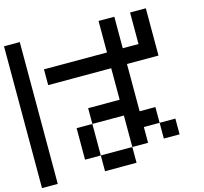

<svg xmlns="http://www.w3.org/2000/svg" viewBox="-124 -1039 1248 1177"><g transform="rotate(-15 500.0 -450.0)"><path d="M0 0V-900H100V0ZM900 -200V-100H800V-200ZM900 -600H700V-300H800V-200H700V-100H600V-300H400V-400H600V-600H200V-700H600V-900H700V-700H800V-900H900ZM400 -100H600V0H400ZM400 -300V-100H300V-300Z"/></g></svg>

Font: Galmuri9 Regular
Style: Regular
Weight: 400
Designer: Lee Minseo (quiple)
Version: Version 2.399;hotconv 1.1.1;makeotfexe 2.6.0 DEVELOPMENT